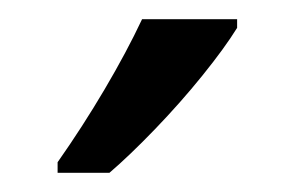

<svg xmlns="http://www.w3.org/2000/svg" viewBox="-20 -786 307 200"><path d="M227 -766V-757Q214 -736 191 -707.5Q168 -679 141.5 -651.5Q115 -624 94 -606H40V-617Q66 -654 89 -693Q112 -732 128 -766Z"/></svg>

Font: Avrile Sans Condensed
Style: Regular
Weight: 400
Width: 3
Designer: Monotype Design Team
Foundry: Monotype Imaging Inc.
Version: Version 2.001;September 10, 2019;FontCreator 11.5.0.2425 64-